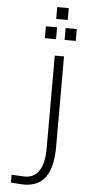

<svg xmlns="http://www.w3.org/2000/svg" viewBox="-66 -811 485 1095"><g transform="rotate(5 177.0 -263.5)"><path d="M40 0ZM40 244V199Q98 203 116 203Q171 203 198.5 158.5Q226 114 226 36V-499H279V18Q279 134 238.5 191.5Q198 249 114 249Q100 249 40 244ZM216 -776H282V-708H216ZM161 -661H225V-593H161ZM274 -661H338V-593H274Z"/></g></svg>

Font: Cairo Light
Style: Regular
Weight: 300
Designer: Mohamed Gaber, the designers of Titillium
Foundry: Kief Type Foundry
Version: Version 2.009; ttfautohint (v1.5.33-1714) -l 8 -r 50 -G 200 